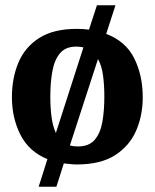

<svg xmlns="http://www.w3.org/2000/svg" viewBox="-20 -611 584 725"><path d="M126 94 159 -10Q89 -39 57 -102.5Q25 -166 25 -244Q25 -316 49.5 -374.5Q74 -433 128 -467.5Q182 -502 270 -502Q295 -502 316 -499L346 -591H416L381 -483Q455 -455 487 -390.5Q519 -326 519 -244Q519 -175 494 -117.5Q469 -60 414.5 -25Q360 10 270 10Q257 10 244.5 8.5Q232 7 221 6L193 94ZM191 -109 295 -432Q283 -435 268 -435Q228 -435 207 -410.5Q186 -386 178 -343.5Q170 -301 170 -246Q170 -205 174.5 -170Q179 -135 191 -109ZM274 -58Q316 -58 337.5 -83Q359 -108 366.5 -150.5Q374 -193 374 -246Q374 -290 369 -326.5Q364 -363 350 -388L244 -62Q256 -58 274 -58Z"/></svg>

Font: Manuale
Style: Bold
Weight: 700
Version: Version 1.002